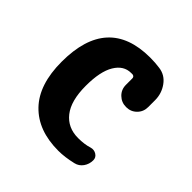

<svg xmlns="http://www.w3.org/2000/svg" viewBox="-146 -656 792 792"><g transform="rotate(45 250.0 -260.0)"><path d="M352.5 -526.4Q389.6 -521.5 412.1 -490.2Q434.6 -459 434.6 -419.9V-379.9Q434.6 -352.5 416 -334Q397.5 -315.4 370.1 -315.4Q342.8 -315.4 323.7 -334Q304.7 -352.5 304.7 -379.9V-417Q304.7 -427.7 293.9 -429.7H285.2Q242.2 -429.7 216.3 -386.7Q190.4 -343.8 190.4 -259.8Q190.4 -172.9 225.1 -128.9Q259.8 -85 320.3 -85Q357.4 -85 384.8 -93.8Q401.4 -98.6 415.5 -89.8Q429.7 -81.1 429.7 -64.5Q429.7 -42 417 -23.9Q404.3 -5.9 382.8 -1Q336.9 9.8 299.8 9.8Q181.6 9.8 115.7 -58.6Q49.8 -127 49.8 -259.8Q49.8 -529.3 294.9 -530.3Q327.1 -530.3 352.5 -526.4Z"/></g></svg>

Font: Rounded-X Mgen+ 1mn bold
Style: Bold
Weight: 700
Designer: [Source Han Sans]
Ryoko NISHIZUKA  (kana & ideographs); Paul D. Hunt (Latin, Greek & Cyrillic); Wenlong ZHANG  (bopomofo
Version: Version 1.059.20150602